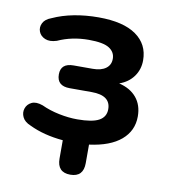

<svg xmlns="http://www.w3.org/2000/svg" viewBox="-74 -563 673 765"><g transform="rotate(10 262.0 -180.5)"><path d="M261 138Q208 138 208 82V8Q130 1 72 -27Q47 -37 38.5 -55Q30 -73 36 -90.5Q42 -108 59.5 -116.5Q77 -125 105 -115Q137 -100 176 -92Q215 -84 250 -84Q311 -84 338 -99Q365 -114 365 -145Q365 -201 288 -201H199Q147 -201 147 -248Q147 -293 199 -293H276Q310 -293 329 -307Q348 -321 348 -346Q348 -373 324 -388.5Q300 -404 241 -404Q173 -404 116 -378Q88 -369 69 -377Q50 -385 43.5 -402Q37 -419 45.5 -436.5Q54 -454 79 -463Q118 -481 165 -490Q212 -499 264 -499Q364 -499 416 -462.5Q468 -426 468 -361Q468 -324 447.5 -295.5Q427 -267 390 -254Q436 -243 461 -213Q486 -183 486 -137Q486 -79 442 -41.5Q398 -4 314 7V82Q314 138 261 138Z"/></g></svg>

Font: Chiron GoRound TC SB
Style: Regular
Weight: 500
Designer: Ryoko NISHIZUKA 西塚涼子 (kana, bopomofo & ideographs); Paul D. Hunt (Latin, Greek & Cyrillic); Sandoll Communications 산돌커뮤니
Foundry: Adobe
Version: Version 1.000;hotconv 1.1.1;makeotfexe 2.6.0